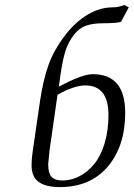

<svg xmlns="http://www.w3.org/2000/svg" viewBox="-20 -759 546 784"><path d="M108.9 -85Q108.9 -110.8 113.8 -143.1L144 -350.1Q156.7 -434.1 178.2 -494.1Q199.7 -554.2 246.1 -615.2Q287.1 -668.9 337.6 -699Q388.2 -729 439.9 -729Q464.4 -729 487.8 -738.8L505.9 -729L474.1 -669.9Q457 -664.1 402.8 -664.1Q358.4 -664.1 330.3 -653.8Q302.2 -643.6 282.2 -617.2Q258.3 -586.4 246.8 -549.6Q235.4 -512.7 227.1 -454.1L220.2 -404.8Q314.5 -456.1 358.9 -456.1Q491.2 -456.1 491.2 -298.8Q491.2 -162.6 420.2 -78.9Q349.1 4.9 224.1 4.9Q167 4.9 137.9 -16.1Q108.9 -37.1 108.9 -85ZM176.8 -87.9Q176.8 -50.3 191.2 -36.1Q205.6 -22 234.9 -22Q271 -22 304.4 -39.3Q337.9 -56.6 364.5 -88.9Q391.1 -121.1 407 -173.1Q422.9 -225.1 422.9 -289.1Q422.9 -410.2 328.1 -410.2Q283.2 -410.2 214.8 -372.1L182.1 -143.1Q176.8 -93.8 176.8 -87.9Z"/></svg>

Font: Dehuti Alt
Style: Italic
Weight: 400
Version: Version 1.2